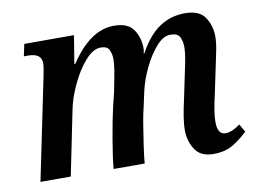

<svg xmlns="http://www.w3.org/2000/svg" viewBox="-65 -639 991 742"><g transform="rotate(-10 430.5 -267.5)"><path d="M717 10Q765 10 797.5 -11Q830 -32 852 -54L834 -85Q802 -61 776 -61Q745 -61 745 -111Q745 -130 749.5 -158Q754 -186 761 -215L782 -315Q788 -344 795 -377.5Q802 -411 802 -435Q802 -479 780 -512Q758 -545 701 -545Q646 -545 601.5 -515.5Q557 -486 521 -420H518Q521 -430 521 -439Q521 -481 499.5 -513Q478 -545 423 -545Q329 -545 251 -426H247L265 -536H70L60 -489H77Q129 -489 129 -450Q129 -439 126.5 -427Q124 -415 122 -402L39 0H158L210 -256Q219 -300 242.5 -350Q266 -400 297 -435.5Q328 -471 358 -471Q384 -471 391.5 -454.5Q399 -438 399 -419Q399 -394 391.5 -355Q384 -316 380 -295L366 -238Q354 -186 341.5 -112Q329 -38 326 0H448Q450 -26 456 -68Q462 -110 469 -152Q476 -194 482 -216L495 -276Q505 -320 527 -365.5Q549 -411 577 -442.5Q605 -474 633 -473Q660 -473 668.5 -456.5Q677 -440 677 -418Q677 -392 669 -353.5Q661 -315 657 -296L642 -224Q632 -180 627.5 -150.5Q623 -121 623 -101Q623 -58 644.5 -24Q666 10 717 10Z"/></g></svg>

Font: Noto Serif SemiCondensed Semi
Style: Italic
Weight: 600
Width: 4
Italic angle: -12°
Designer: Monotype Design Team
Foundry: Monotype Imaging Inc.
Version: Version 1.901